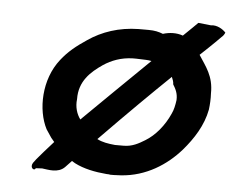

<svg xmlns="http://www.w3.org/2000/svg" viewBox="-41 -553 699 575"><g transform="rotate(5 308.0 -265.0)"><path d="M76 -44C67 -29 82 -19 86 -29L105 -30C123 -28 153 -20 173 -40C179 -47 186 -53 192 -60C196 -58 198 -56 202 -54C229 -40 263 -33 299 -30C303 -30 306 -30 310 -29H320C328 -29 335 -30 342 -30C417 -35 478 -75 520 -123C551 -159 578 -201 587 -249C589 -265 590 -281 589 -298C590 -350 566 -377 545 -410C563 -427 578 -441 589 -452L606 -469C611 -473 614 -478 616 -483C607 -493 589 -504 571 -501L533 -505C527 -499 512 -484 490 -463C471 -470 449 -469 430 -463C417 -468 405 -471 386 -471H356C298 -470 247 -453 205 -424C175 -404 151 -385 130 -358C81 -296 79 -204 108 -148C113 -140 119 -132 124 -124C127 -120 131 -116 134 -112C113 -89 97 -70 85 -56ZM191 -246C190 -300 224 -330 259 -354C283 -370 312 -381 346 -382H357C367 -382 376 -381 386 -381C392 -381 397 -380 403 -379C337 -315 260 -239 206 -186C195 -201 188 -222 191 -246ZM262 -132C347 -219 415 -286 468 -337C471 -330 474 -323 474 -315C482 -302 489 -289 488 -269C486 -254 483 -239 477 -227C461 -191 435 -159 405 -141C387 -130 368 -119 342 -119H316C295 -121 277 -124 262 -132Z"/></g></svg>

Font: Hussar Pisanka
Style: Kur
Weight: 400
Designer: Robert Jablonski
Foundry: Cannot Into Space Fonts
Version: Version 1.070